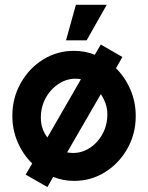

<svg xmlns="http://www.w3.org/2000/svg" viewBox="-20 -720 600 778"><path d="M172 38 84 -12.5 110.5 -57.5Q73.5 -93.5 51.8 -143.5Q30 -193.5 30 -250Q30 -323 63.8 -383Q97.5 -443 154.2 -478.5Q211 -514 280 -514Q325.5 -514 364 -498L388.5 -539.5L476 -489L450 -443.5Q486.5 -407.5 508.2 -357.5Q530 -307.5 530 -250Q530 -177.5 496.2 -117.8Q462.5 -58 405.8 -22.5Q349 13 280 13Q257.5 13 236.2 8.8Q215 4.5 195.5 -3ZM172 -163 308 -399Q266 -406.5 228.8 -386.8Q191.5 -367 168.5 -328.8Q145.5 -290.5 145.5 -243Q145.5 -219.5 152.5 -199.2Q159.5 -179 172 -163ZM252 -102.5Q295.5 -94.5 332.5 -114Q369.5 -133.5 392.2 -171.5Q415 -209.5 415 -257Q415 -280.5 407.5 -301.2Q400 -322 388.5 -338.5ZM247.5 -556.5 287.5 -700.5H412.5L331 -556.5Z"/></svg>

Font: Urbanist
Style: Bold
Weight: 700
Designer: Corey Hu
Foundry: Corey Hu
Version: Version 1.330; ttfautohint (v1.8.4.7-5d5b)